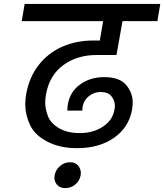

<svg xmlns="http://www.w3.org/2000/svg" viewBox="-20 -760 839 981"><path d="M474 -479Q374 -479 303 -427Q232 -375 215 -277Q211 -256 211 -236Q211 -203 225 -166.5Q239 -130 281.5 -105Q324 -80 388 -80Q456 -80 506 -113Q556 -146 565 -201Q567 -211 567 -220Q567 -246 549.5 -268Q532 -290 494 -290Q461 -290 434.5 -269Q408 -248 402 -214Q401 -207 401 -201Q401 -198 401 -195H324Q324 -212 327 -228Q338 -292 390 -329Q442 -366 512 -366Q591 -366 624.5 -326Q658 -286 658 -237Q658 -220 655 -201Q639 -110 563.5 -56.5Q488 -3 373 -3Q286 -3 221.5 -36.5Q157 -70 133 -122.5Q109 -175 109 -227Q109 -252 114 -280Q130 -368 179 -429.5Q228 -491 299.5 -522Q371 -553 456 -553H490L507 -652H91L106 -740H799L784 -652H606L575 -479ZM392 136Q387 164 365 182.5Q343 201 314 201Q286 201 272 184.5Q258 168 258 149Q258 143 259 136Q264 108 286.5 88.5Q309 69 337 69Q365 69 379 86Q393 103 393 123Q393 129 392 136Z"/></svg>

Font: Fz Poppins Med
Style: Italic
Weight: 500
Italic angle: -10°
Designer: Ninad Kale (Devanagari), Jonny Pinhorn (Latin)
Foundry: Indian Type Foundry
Version: Vit hóa bi Vntype.Com & FontZin.Com